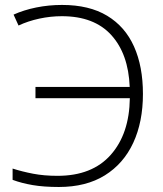

<svg xmlns="http://www.w3.org/2000/svg" viewBox="-20 -744 658 774"><path d="M229.5 -678.7Q183.6 -678.7 138.4 -668.9Q93.3 -659.2 54.7 -641.1L34.7 -685.1Q75.7 -703.6 126.2 -713.9Q176.8 -724.1 230 -724.1Q339.8 -724.1 412.1 -680.4Q484.4 -636.7 520.3 -556.4Q556.2 -476.1 556.2 -365.2Q556.2 -252.4 517.1 -168.2Q478 -84 402.6 -37.1Q327.1 9.8 217.3 9.8Q156.7 9.8 112.1 2.2Q67.4 -5.4 30.8 -19V-64.5Q69.3 -52.2 113.5 -43.7Q157.7 -35.2 211.9 -35.2Q351.6 -35.2 426.5 -119.9Q501.5 -204.6 503.4 -348.1H123V-393.6H502.9Q497.6 -526.9 428.5 -602.8Q359.4 -678.7 229.5 -678.7Z"/></svg>

Font: Open Sans Light
Style: Regular
Weight: 300
Designer: Monotype Design Team
Foundry: Monotype Imaging Inc.
Version: Version 3.000; ttfautohint (v1.8.4)